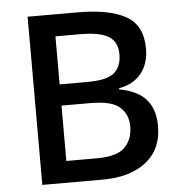

<svg xmlns="http://www.w3.org/2000/svg" viewBox="-52 -763 760 812"><g transform="rotate(-5 328.5 -357.0)"><path d="M305 -714Q442 -714 512 -674.5Q582 -635 582 -536Q582 -473 549 -431.5Q516 -390 454 -379V-374Q496 -367 530 -348.5Q564 -330 584 -295Q604 -260 604 -204Q604 -107 536 -53.5Q468 0 351 0H95V-714ZM322 -417Q406 -417 437 -443.5Q468 -470 468 -522Q468 -575 430.5 -598Q393 -621 310 -621H205V-417ZM205 -327V-92H334Q420 -92 453.5 -125.5Q487 -159 487 -214Q487 -265 452.5 -296Q418 -327 328 -327Z"/></g></svg>

Font: Noto Sans Kawi Medium
Style: Regular
Weight: 500
Designer: Fadhl Haqq
Version: Version 1.000